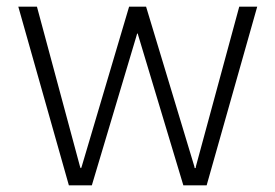

<svg xmlns="http://www.w3.org/2000/svg" viewBox="-20 -557 827 577"><path d="M256 0H187L35 -537H91L220 -58L222 -52H224L226 -58L368 -537H419L564 -57L565 -52H568L569 -58L699 -537H753L601 0H531L395 -452L394 -456H392L391 -452Z"/></svg>

Font: IBM Plex Sans JP Light
Style: Regular
Weight: 300
Designer: Mike Abbink; Paul van der Laan; Pieter van Rosmalen; Wujin Sim; Yejin Wi; Jinhee Kim; Boomi Park; Yona Kim; Kichan Ma
Foundry: Sandoll Inc.
Version: Version 1.002